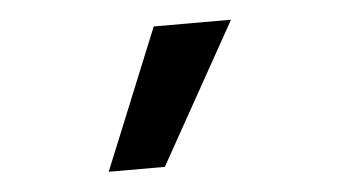

<svg xmlns="http://www.w3.org/2000/svg" viewBox="-31 -758 593 334"><g transform="rotate(-5 265.0 -591.5)"><path d="M147 -469H245L382 -714H247Z"/></g></svg>

Font: Noto Sans Mono Condensed ExtraBold
Style: Regular
Weight: 800
Width: 3
Designer: Monotype Design Team
Foundry: Monotype Imaging Inc.
Version: Version 2.014